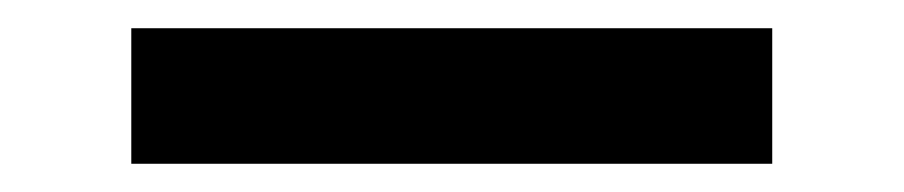

<svg xmlns="http://www.w3.org/2000/svg" viewBox="-20 -398 640 136"><path d="M73 -282V-378H527V-282Z"/></svg>

Font: Source Code Pro ExtraLight
Style: Bold Italic
Weight: 700
Italic angle: -11°
Monospace: yes
Version: Version 1.016;hotconv 1.0.116;makeotfexe 2.5.65601